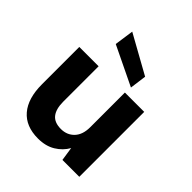

<svg xmlns="http://www.w3.org/2000/svg" viewBox="-212 -905 1054 1054"><g transform="rotate(45 314.5 -378.5)"><path d="M255 12Q160 12 110 -46.5Q60 -105 60 -214V-504H210V-229Q210 -173 233 -143.5Q256 -114 307 -114Q354 -114 384 -145.5Q414 -177 414 -235V-504H564V0H433L421 -80Q398 -39 356 -13.5Q314 12 255 12ZM418 -547 190 -657 206 -769 431 -644Z"/></g></svg>

Font: DM Sans Black
Style: Regular
Weight: 900
Designer: Colophon Foundry, Jonny Pinhorn
Foundry: Colophon Foundry
Version: Version 4.004; ttfautohint (v1.8.4.7-5d5b)